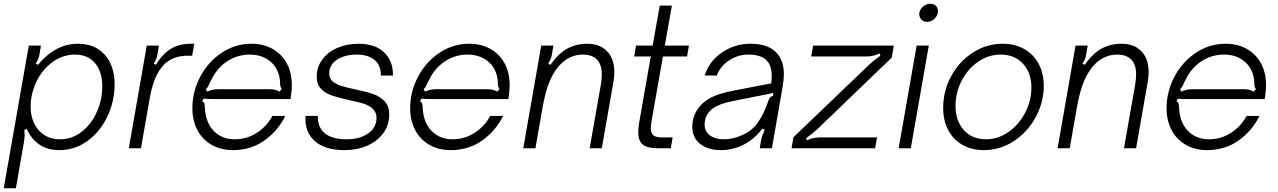

<svg xmlns="http://www.w3.org/2000/svg" viewBox="-27 -793 6835 1027"><path d="M586 -342Q586 -251 547.5 -170Q509 -89 441.5 -39.5Q374 10 290 10Q169 10 116 -103L103 -98Q105 -74 105 -69Q105 -62 102 -38L58 214H-7L127 -549H192L184 -501Q181 -485 176.5 -475Q172 -465 164 -454L176 -446Q269 -559 390 -559Q481 -559 533.5 -500Q586 -441 586 -342ZM137 -223Q137 -145 180 -96.5Q223 -48 294 -48Q359 -48 411 -89Q463 -130 491.5 -195.5Q520 -261 520 -332Q520 -408 482 -454.5Q444 -501 374 -501Q309 -501 254.5 -461.5Q200 -422 168.5 -357.5Q137 -293 137 -223Z M662 0 758 -549H823L815 -501Q812 -485 807.5 -475Q803 -465 795 -454L807 -446Q842 -505 887 -532Q932 -559 994 -559H1012L1001 -495H976Q897 -495 850 -447Q821 -417 803 -373.5Q785 -330 774 -268L727 0Z M1002 -214Q1002 -303 1044 -382.5Q1086 -462 1158.5 -510.5Q1231 -559 1318 -559Q1380 -559 1429 -532.5Q1478 -506 1506 -456Q1534 -406 1534 -337Q1534 -316 1531 -293Q1529 -272 1527 -263H1143Q1086 -263 1061 -265L1055 -250Q1063 -248 1065.5 -240.5Q1068 -233 1069 -217Q1069 -204 1072 -187Q1082 -123 1124 -85.5Q1166 -48 1229 -48Q1294 -48 1347.5 -83Q1401 -118 1430 -173H1499Q1459 -92 1386.5 -41Q1314 10 1219 10Q1154 10 1104.5 -18.5Q1055 -47 1028.5 -98Q1002 -149 1002 -214ZM1081 -303Q1102 -312 1117 -314Q1132 -316 1152 -316H1407Q1425 -316 1438 -314Q1451 -312 1468 -303L1480 -317Q1471 -327 1471 -349Q1471 -365 1467 -384Q1454 -439 1411.5 -470Q1369 -501 1309 -501Q1249 -501 1198.5 -471.5Q1148 -442 1115 -388Q1109 -378 1095 -350Q1090 -337 1085.5 -329.5Q1081 -322 1074 -317Z M1607 -173H1673Q1671 -114 1709.5 -81Q1748 -48 1828 -48Q1897 -48 1942 -79Q1987 -110 1987 -163Q1987 -193 1966.5 -211.5Q1946 -230 1916.5 -239Q1887 -248 1835 -259Q1781 -271 1747 -282.5Q1713 -294 1690 -318Q1667 -342 1667 -381Q1667 -435 1697.5 -475.5Q1728 -516 1779 -537.5Q1830 -559 1891 -559Q1979 -559 2027.5 -513Q2076 -467 2075 -389H2010Q2011 -443 1977 -472Q1943 -501 1881 -501Q1818 -501 1776 -474Q1734 -447 1734 -399Q1734 -373 1753.5 -357Q1773 -341 1801.5 -332.5Q1830 -324 1882 -313Q1935 -302 1970.5 -289.5Q2006 -277 2030.5 -251Q2055 -225 2055 -182Q2055 -124 2023 -80.5Q1991 -37 1936.5 -13.5Q1882 10 1815 10Q1711 10 1656.5 -38.5Q1602 -87 1607 -173Z M2167 -214Q2167 -303 2209 -382.5Q2251 -462 2323.5 -510.5Q2396 -559 2483 -559Q2545 -559 2594 -532.5Q2643 -506 2671 -456Q2699 -406 2699 -337Q2699 -316 2696 -293Q2694 -272 2692 -263H2308Q2251 -263 2226 -265L2220 -250Q2228 -248 2230.5 -240.5Q2233 -233 2234 -217Q2234 -204 2237 -187Q2247 -123 2289 -85.5Q2331 -48 2394 -48Q2459 -48 2512.5 -83Q2566 -118 2595 -173H2664Q2624 -92 2551.5 -41Q2479 10 2384 10Q2319 10 2269.5 -18.5Q2220 -47 2193.5 -98Q2167 -149 2167 -214ZM2246 -303Q2267 -312 2282 -314Q2297 -316 2317 -316H2572Q2590 -316 2603 -314Q2616 -312 2633 -303L2645 -317Q2636 -327 2636 -349Q2636 -365 2632 -384Q2619 -439 2576.5 -470Q2534 -501 2474 -501Q2414 -501 2363.5 -471.5Q2313 -442 2280 -388Q2274 -378 2260 -350Q2255 -337 2250.5 -329.5Q2246 -322 2239 -317Z M2772 0 2868 -549H2933L2925 -501Q2922 -485 2917.5 -475Q2913 -465 2905 -454L2917 -446Q2958 -505 3005.5 -532Q3053 -559 3115 -559Q3165 -559 3199 -536.5Q3233 -514 3248 -475Q3259 -445 3259 -408Q3259 -377 3251 -337L3192 0H3127L3187 -340Q3192 -372 3192 -393Q3192 -429 3182 -450Q3160 -501 3091 -501Q3028 -501 2978 -456Q2942 -423 2916.5 -366Q2891 -309 2875 -217L2837 0Z M3491 0Q3437 0 3412 -19Q3387 -38 3387 -87Q3387 -105 3392 -138L3454 -491H3365L3375 -549H3464L3502 -763H3567L3529 -549H3658L3648 -491H3519L3459 -151Q3454 -121 3454 -106Q3454 -81 3467.5 -69.5Q3481 -58 3516 -58H3571L3561 0Z M3676 -116Q3676 -161 3698 -199Q3720 -237 3759 -261Q3788 -279 3821.5 -289.5Q3855 -300 3895 -308L4098 -347Q4101 -368 4101 -386Q4101 -434 4081 -461Q4053 -501 3976 -501Q3920 -501 3873 -470Q3826 -439 3807 -389H3742Q3768 -468 3836.5 -513.5Q3905 -559 3987 -559Q4091 -559 4134 -502Q4166 -461 4166 -394Q4166 -370 4159 -328L4102 0H4037L4043 -38Q4043 -40 4046.5 -54.5Q4050 -69 4064 -98L4051 -105Q4009 -50 3954 -21Q3896 10 3829 10Q3761 10 3718.5 -23Q3676 -56 3676 -116ZM3942 -70Q3996 -93 4027.5 -138.5Q4059 -184 4083 -254Q4087 -266 4092.5 -272Q4098 -278 4109 -280L4108 -296Q4075 -288 4011 -276L3886 -251Q3820 -237 3787 -214Q3742 -180 3742 -128Q3742 -90 3770 -69Q3798 -48 3844 -48Q3894 -48 3942 -70Z M4207 0 4217 -59 4592 -418Q4596 -422 4619.5 -444.5Q4643 -467 4682 -495L4678 -507Q4657 -498 4641.5 -494.5Q4626 -491 4605 -491H4312L4322 -549H4754L4743 -485L4375 -131Q4371 -127 4347.5 -104.5Q4324 -82 4285 -54L4289 -42Q4319 -58 4362 -58H4664L4654 0Z M4845 0H4780L4876 -549H4941ZM4890 -718Q4890 -739 4908.5 -756Q4927 -773 4949 -773Q4967 -773 4978.5 -762Q4990 -751 4990 -734Q4990 -711 4972.5 -693.5Q4955 -676 4932 -676Q4914 -676 4902 -688Q4890 -700 4890 -718Z M5018 -216Q5018 -306 5060.5 -385Q5103 -464 5176.5 -511.5Q5250 -559 5336 -559Q5402 -559 5452 -530.5Q5502 -502 5529 -451Q5556 -400 5556 -335Q5556 -246 5513 -166.5Q5470 -87 5396.5 -38.5Q5323 10 5236 10Q5170 10 5120.5 -18.5Q5071 -47 5044.5 -98Q5018 -149 5018 -216ZM5490 -325Q5490 -403 5445 -452Q5400 -501 5326 -501Q5260 -501 5204.5 -462.5Q5149 -424 5116.5 -360.5Q5084 -297 5084 -227Q5084 -147 5128.5 -97.5Q5173 -48 5246 -48Q5312 -48 5368 -87.5Q5424 -127 5457 -191Q5490 -255 5490 -325Z M5630 0 5726 -549H5791L5783 -501Q5780 -485 5775.5 -475Q5771 -465 5763 -454L5775 -446Q5816 -505 5863.5 -532Q5911 -559 5973 -559Q6023 -559 6057 -536.5Q6091 -514 6106 -475Q6117 -445 6117 -408Q6117 -377 6109 -337L6050 0H5985L6045 -340Q6050 -372 6050 -393Q6050 -429 6040 -450Q6018 -501 5949 -501Q5886 -501 5836 -456Q5800 -423 5774.5 -366Q5749 -309 5733 -217L5695 0Z M6213 -214Q6213 -303 6255 -382.5Q6297 -462 6369.5 -510.5Q6442 -559 6529 -559Q6591 -559 6640 -532.5Q6689 -506 6717 -456Q6745 -406 6745 -337Q6745 -316 6742 -293Q6740 -272 6738 -263H6354Q6297 -263 6272 -265L6266 -250Q6274 -248 6276.5 -240.5Q6279 -233 6280 -217Q6280 -204 6283 -187Q6293 -123 6335 -85.5Q6377 -48 6440 -48Q6505 -48 6558.5 -83Q6612 -118 6641 -173H6710Q6670 -92 6597.5 -41Q6525 10 6430 10Q6365 10 6315.5 -18.5Q6266 -47 6239.5 -98Q6213 -149 6213 -214ZM6292 -303Q6313 -312 6328 -314Q6343 -316 6363 -316H6618Q6636 -316 6649 -314Q6662 -312 6679 -303L6691 -317Q6682 -327 6682 -349Q6682 -365 6678 -384Q6665 -439 6622.5 -470Q6580 -501 6520 -501Q6460 -501 6409.5 -471.5Q6359 -442 6326 -388Q6320 -378 6306 -350Q6301 -337 6296.5 -329.5Q6292 -322 6285 -317Z"/></svg>

Font: Open Sauce Sans Light Italic
Style: Regular
Weight: 300
Italic angle: -10°
Designer: Alfredo Marco Pradil
Foundry: Creative Sauce Fz LLC
Version: Version 1.477